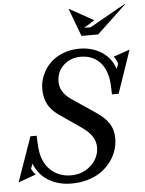

<svg xmlns="http://www.w3.org/2000/svg" viewBox="-87 -977 782 1036"><g transform="rotate(-5 303.5 -458.5)"><path d="M257.8 11.2Q189 11.2 135.7 -20.3Q82.5 -51.8 57.1 -113.8L46.9 -86.9Q49.3 -81.5 56.6 -70.6Q64 -59.6 69.8 -54.2L-25.9 -20L59.1 -262.2H92.8L95.2 -210.9Q99.6 -123 146 -78.1Q192.4 -33.2 258.8 -33.2Q324.2 -33.2 368.2 -74.5Q412.1 -115.7 412.1 -171.9Q412.1 -203.6 394.8 -230.7Q377.4 -257.8 337.9 -285.2L224.1 -363.8Q182.6 -391.6 163.8 -427.2Q145 -462.9 145 -509.8Q145 -547.4 159.7 -583Q174.3 -618.7 201.4 -647Q228.5 -675.3 270.5 -692.6Q312.5 -710 362.8 -710Q431.2 -710 482.9 -677.2Q534.7 -644.5 554.2 -583L564.9 -611.8Q561.5 -623 554.4 -635.7Q547.4 -648.4 543.9 -650.9L632.8 -681.2L553.2 -449.2H517.1L516.1 -483.9Q514.2 -574.7 473.6 -620.4Q433.1 -666 366.2 -666Q311 -666 273.4 -630.9Q235.8 -595.7 235.8 -542Q235.8 -485.8 293.9 -444.8L425.8 -356Q471.2 -325.2 492.7 -291.3Q514.2 -257.3 514.2 -211.9Q514.2 -179.2 503.9 -147.2Q493.7 -115.2 472.4 -86.7Q451.2 -58.1 421.4 -36.4Q391.6 -14.6 349.4 -1.7Q307.1 11.2 257.8 11.2ZM626 -928.2H630.9L471.2 -777.8H380.9L324.2 -928.2H327.1L457 -856L398.9 -819.8H434.1Z"/></g></svg>

Font: Redaction
Style: Italic
Weight: 400
Designer: Jeremy Mickel / Forest Young
Foundry: MCKL
Version: Version 2.001;hotconv 1.0.113;makeotfexe 2.5.65598 DEVELOPME